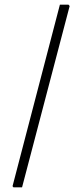

<svg xmlns="http://www.w3.org/2000/svg" viewBox="-20 -696 329 827"><path d="M275 -676 280 -670 75 111H38L34 106L238 -676Z"/></svg>

Font: Alegreya Sans SC Light
Style: Regular
Weight: 300
Designer: Juan Pablo del Peral
Foundry: Huerta Tipografica
Version: Version 2.007